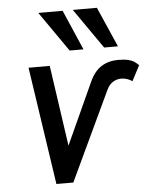

<svg xmlns="http://www.w3.org/2000/svg" viewBox="-55 -846 715 893"><g transform="rotate(-5 302.0 -400.0)"><path d="M189 -550 243.5 -173 375 -461Q396.5 -508 430 -529Q463.5 -550 508.5 -550Q537.5 -550 555.2 -545.5Q573 -541 582.2 -534.8Q591.5 -528.5 603.5 -517L566 -445.5Q555.5 -453 542 -457.5Q528.5 -462 514.5 -462Q493.5 -462 475.5 -450.5Q457.5 -439 446 -414L251 0H172L90 -550ZM157.5 -800H271L352 -613H287.5ZM318.5 -800H431L513 -613H448.5Z"/></g></svg>

Font: JuliaMono Italic
Style: Regular
Weight: 400
Italic angle: -9°
Monospace: yes
Designer: cormullion
Foundry: corm
Version: Version 0.049; ttfautohint (v1.8.4)